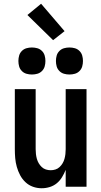

<svg xmlns="http://www.w3.org/2000/svg" viewBox="-20 -995 540 1023"><path d="M202 8Q178 8 155.5 0Q133 -8 115.5 -24.5Q98 -41 87 -62Q76 -83 69.5 -106Q63 -129 61 -152.5Q59 -176 59 -200V-520H170V-200Q170 -187 171.5 -174Q173 -161 176.5 -148.5Q180 -136 186.5 -125Q193 -114 202.5 -105Q212 -96 224.5 -92Q237 -88 250 -88Q263 -88 275.5 -92Q288 -96 297.5 -105Q307 -114 313.5 -125Q320 -136 323.5 -148.5Q327 -161 328.5 -174Q330 -187 330 -200V-520H441V0H330V-90Q322 -70 310.5 -51Q299 -32 282.5 -18.5Q266 -5 245 1.5Q224 8 202 8ZM350 -598Q335 -598 321 -602Q307 -606 296.5 -616.5Q286 -627 282 -641Q278 -655 278 -670Q278 -685 282 -699Q286 -713 296.5 -723.5Q307 -734 321 -738Q335 -742 350 -742Q365 -742 379 -738Q393 -734 403.5 -723.5Q414 -713 418 -699Q422 -685 422 -670Q422 -655 418 -641Q414 -627 403.5 -616.5Q393 -606 379 -602Q365 -598 350 -598ZM150 -598Q135 -598 121 -602Q107 -606 96.5 -616.5Q86 -627 82 -641Q78 -655 78 -670Q78 -685 82 -699Q86 -713 96.5 -723.5Q107 -734 121 -738Q135 -742 150 -742Q165 -742 179 -738Q193 -734 203.5 -723.5Q214 -713 218 -699Q222 -685 222 -670Q222 -655 218 -641Q214 -627 203.5 -616.5Q193 -606 179 -602Q165 -598 150 -598ZM263 -781 126 -915 199 -975 324 -829Z"/></svg>

Font: Iosevka Term Curly
Style: Bold
Weight: 700
Designer: Belleve Invis
Foundry: Belleve Invis
Version: Version 32.3.0